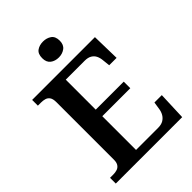

<svg xmlns="http://www.w3.org/2000/svg" viewBox="-258 -1038 1159 1159"><g transform="rotate(-45 321.0 -458.5)"><path d="M32 0V-49H59Q78 -49 93 -54Q108 -59 117 -72.5Q126 -86 126 -109V-600Q126 -629 116.5 -642.5Q107 -656 92 -660.5Q77 -665 58 -665H32V-714H568L572 -533H509L504 -579Q502 -603 493.5 -620Q485 -637 468 -647Q451 -657 424 -657H262V-401H501V-345H262V-57H450Q478 -57 495.5 -67.5Q513 -78 523 -95.5Q533 -113 536 -135L543 -181H606L599 0ZM328 -781Q296 -781 274.5 -797.5Q253 -814 253 -849Q253 -886 274.5 -901.5Q296 -917 328 -917Q358 -917 380.5 -901.5Q403 -886 403 -849Q403 -814 380.5 -797.5Q358 -781 328 -781Z"/></g></svg>

Font: Noto Serif Khmer SemiBold
Style: Regular
Weight: 600
Version: Version 2.003